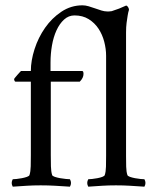

<svg xmlns="http://www.w3.org/2000/svg" viewBox="-20 -699 582 722"><path d="M290 -679Q301 -679 313 -675.5Q325 -672 337.5 -667.5Q350 -663 361.5 -659.5Q373 -656 382 -656Q386 -656 390.5 -656Q395 -656 400 -657Q429 -666 454 -678Q458 -678 461.5 -672.5Q465 -667 465 -662Q462 -653 460 -640Q458 -629 456 -613Q454 -597 454 -577V-113Q454 -91 454.5 -72Q455 -53 459 -41Q460 -37 468.5 -34Q477 -31 487.5 -29Q498 -27 508 -26Q518 -25 523 -25Q531 -11 523 3Q492 1 468.5 -0.5Q445 -2 416 -2Q387 -2 364.5 -0.5Q342 1 312 3Q304 -11 312 -25Q317 -25 326.5 -26Q336 -27 346.5 -29Q357 -31 365 -34Q373 -37 374 -41Q378 -53 378.5 -72Q379 -91 379 -113V-489Q379 -515 372 -542Q365 -569 350.5 -591Q336 -613 313.5 -627Q291 -641 260 -641Q238 -641 221 -625.5Q204 -610 192.5 -585Q181 -560 175.5 -528.5Q170 -497 170 -464V-432H289Q294 -432 294 -421Q294 -406 280 -392H171V-115Q171 -93 171.5 -73.5Q172 -54 176 -41Q177 -37 186 -34Q195 -31 206 -29Q217 -27 228 -26Q239 -25 243 -25Q251 -11 243 3Q212 1 187 -0.5Q162 -2 133 -2Q104 -2 81 -0.5Q58 1 28 3Q20 -11 28 -25Q33 -25 42.5 -26Q52 -27 62.5 -29Q73 -31 81.5 -34Q90 -37 91 -41Q95 -54 95.5 -73.5Q96 -93 96 -115V-392H38Q36 -392 34.5 -395.5Q33 -399 33 -401Q33 -403 37 -407.5Q41 -412 45.5 -417.5Q50 -423 54.5 -427.5Q59 -432 59 -432H96Q96 -471 110 -514.5Q124 -558 149.5 -594.5Q175 -631 211 -655Q247 -679 290 -679Z"/></svg>

Font: Vermiglione
Style: Regular
Weight: 400
Version: Version 1.000